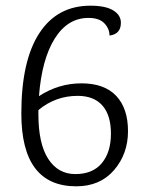

<svg xmlns="http://www.w3.org/2000/svg" viewBox="-20 -640 507 675"><path d="M117 -302Q186 -347 266.5 -347Q347 -347 388.5 -303Q430 -259 430 -179Q430 -99 381 -42Q332 15 248 15Q55 15 55 -241Q55 -426 118 -523Q181 -620 298 -620Q351 -620 378 -603.5Q405 -587 405 -560Q405 -520 365 -515Q365 -539 347 -558Q329 -577 291 -577Q218 -577 172.5 -504.5Q127 -432 117 -302ZM115 -238Q115 -135 149.5 -81.5Q184 -28 245 -28Q306 -28 338 -66.5Q370 -105 370 -170Q370 -235 340 -269Q310 -303 253 -303Q175 -303 115 -253Z"/></svg>

Font: Karma Light
Style: Regular
Weight: 300
Designer: Joana Correia
Foundry: Indian Type Foundry
Version: Version 1.202;PS 1.0;hotconv 1.0.78;makeotf.lib2.5.61930; tt